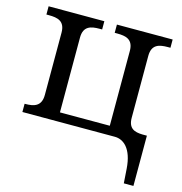

<svg xmlns="http://www.w3.org/2000/svg" viewBox="-109 -636 897 945"><g transform="rotate(15 339.0 -163.0)"><path d="M606 210H655V-46H632C592 -47 560 -57 560 -112V-427C560 -486 598 -494 642 -494H655V-536H371V-494H384C428 -494 466 -486 466 -427V-46H212V-427C212 -486 250 -494 294 -494H307V-536H23V-494H36C80 -494 118 -486 118 -427V-110C118 -51 80 -42 36 -42H33V0H504C548 0 594 35 601 137Z"/></g></svg>

Font: Noto Serif Thai
Style: Regular
Weight: 400
Designer: Monotype Design Team
Foundry: Monotype Imaging Inc.
Version: Version 1.901